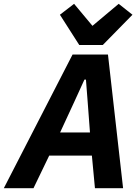

<svg xmlns="http://www.w3.org/2000/svg" viewBox="-55 -983 733 1003"><path d="M588 0H441L425 -170H202L120 0H-35L324 -698H509ZM415 -291 403 -451 394 -567H386L333 -451L259 -291ZM482 -748H359L258 -906L332 -963L428 -848L565 -963L637 -906Z"/></svg>

Font: IBM Plex Sans
Style: Italic
Weight: 400
Italic angle: -11.31°
Designer: Mike Abbink, Paul van der Laan, Pieter van Rosmalen
Foundry: Bold Monday
Version: Version 3.201